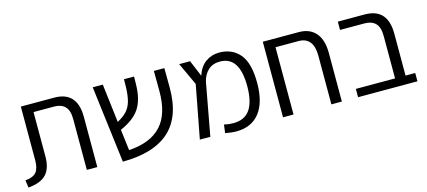

<svg xmlns="http://www.w3.org/2000/svg" viewBox="-49 -955 3027 1362"><g transform="rotate(-15 1464.5 -273.5)"><path d="M22 -41Q81 -46 103.5 -74.5Q126 -103 126 -161V-555H371Q539 -555 539 -369V0H462V-372Q462 -437 434 -465.5Q406 -494 354 -494H203V-169Q203 -81 162 -37.5Q121 6 30 14Z M724 10 654 -555H728L762 -272Q807 -296 832 -323.5Q857 -351 868.5 -391Q880 -431 882 -494L883 -553H957L956 -495Q954 -385 912 -320.5Q870 -256 769 -212L788 -58Q947 -68 1026 -153.5Q1105 -239 1104 -409L1103 -555H1180L1181 -412Q1182 -200 1068.5 -96Q955 8 724 10Z M1559 11Q1521 11 1477 2L1485 -59Q1518 -51 1553 -51Q1636 -51 1675.5 -108.5Q1715 -166 1715 -280Q1715 -498 1572 -498Q1518 -498 1485 -467Q1452 -436 1440 -386L1369 0H1292L1366 -389L1289 -555H1369L1419 -435Q1439 -498 1483 -529.5Q1527 -561 1583 -561Q1678 -561 1733.5 -495.5Q1789 -430 1789 -283Q1789 -141 1729.5 -65Q1670 11 1559 11Z M2335 -355V0H2258V-358Q2258 -425 2230.5 -459.5Q2203 -494 2150 -494H1980V0H1903V-529V-555H2167Q2247 -555 2291 -504.5Q2335 -454 2335 -355Z M2890 -61V0H2742H2454V-61H2742V-372Q2742 -437 2714 -465.5Q2686 -494 2634 -494H2454V-555H2651Q2819 -555 2819 -369V-61Z"/></g></svg>

Font: Assistant-zap
Style: zap
Weight: 400
Designer: Hebrew By Ben Nathan, Latin by Paul Hunt
Version: Version 2.001